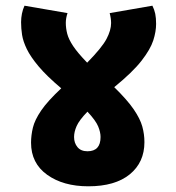

<svg xmlns="http://www.w3.org/2000/svg" viewBox="-20 -652 617 674"><path d="M487 -153Q487 -82 435.5 -40Q384 2 290 2Q202 2 145.5 -38.5Q89 -79 89 -151Q89 -177 95.5 -204Q102 -231 124.5 -264Q147 -297 195 -342Q144 -385 115.5 -419Q87 -453 74 -480Q61 -507 57.5 -529.5Q54 -552 54 -574Q54 -589 57 -604Q60 -619 66 -632L217 -606Q211 -588 211 -572Q211 -553 216 -533.5Q221 -514 237 -490Q253 -466 286 -432Q338 -485 354 -515.5Q370 -546 370 -571Q370 -587 365 -606L515 -632Q522 -618 525 -603.5Q528 -589 528 -568Q528 -541 518 -510Q508 -479 477 -439Q446 -399 381 -346Q427 -301 449.5 -268Q472 -235 479.5 -208Q487 -181 487 -153ZM240 -171Q240 -150 252 -135.5Q264 -121 287 -121Q333 -121 333 -171Q333 -188 324.5 -208.5Q316 -229 287 -260Q258 -230 249 -209.5Q240 -189 240 -171Z"/></svg>

Font: Noto Sans ExtraBold
Style: Italic
Weight: 800
Italic angle: -12°
Designer: Monotype Design Team
Foundry: Monotype Imaging Inc.
Version: Version 2.013; ttfautohint (v1.8.4.7-5d5b)